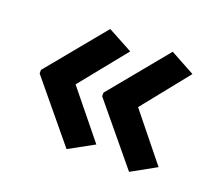

<svg xmlns="http://www.w3.org/2000/svg" viewBox="-84 -694 742 661"><g transform="rotate(20 287.5 -363.0)"><path d="M40 -369 216 -583 307 -534 169 -363 307 -193 216 -143 40 -356ZM269 -369 445 -583 535 -534 398 -363 535 -193 445 -143 269 -356Z"/></g></svg>

Font: Noto Sans Telugu UI SemiBold
Style: Regular
Weight: 600
Designer: Jelle Bosma - Monotype Design Team
Foundry: Monotype Imaging Inc.
Version: Version 2.005; ttfautohint (v1.8.4.7-5d5b)